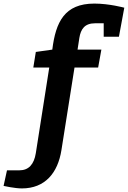

<svg xmlns="http://www.w3.org/2000/svg" viewBox="-125 -807 714 1072"><path d="M75 48C65 111 35 144 -17 144H-86L-105 231C-105 231 -43 245 -3 245C127 245 198 158 218 31L291 -430H423L441 -530H308L318 -595C326 -645 348 -677 406 -677H454V-602H539L569 -764C569 -764 485 -787 402 -787C235 -787 186 -684 167 -530L75 -517L61 -430H150Z"/></svg>

Font: Bitter
Style: Bold Italic
Weight: 700
Designer: Sol Matas
Foundry: Sol Matas
Version: Version 1.002